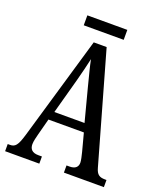

<svg xmlns="http://www.w3.org/2000/svg" viewBox="-152 -936 872 1034"><g transform="rotate(20 284.0 -419.5)"><path d="M168 -782H397V-839H168ZM2 0H198V-41H177C141 -41 127 -59 127 -86C127 -104 134 -129 138 -145L163 -240H366L393 -138C398 -118 404 -93 404 -80C404 -56 389 -41 357 -41H339V0H568V-41H560C527 -41 512 -51 502 -87L324 -714H250L76 -119C57 -55 44 -41 15 -41H2ZM179 -289 234 -490C247 -539 259 -587 267 -624C274 -587 287 -540 302 -480L352 -289Z"/></g></svg>

Font: Noto Serif Armenian ExtraCondensed
Style: Regular
Weight: 400
Width: 2
Designer: Monotype Design Team
Foundry: Monotype Imaging Inc.
Version: Version 2.008